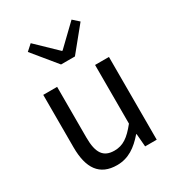

<svg xmlns="http://www.w3.org/2000/svg" viewBox="-198 -955 1003 1091"><g transform="rotate(-30 303.5 -410.0)"><path d="M250 13C325 13 379 -26 430 -85H433L440 0H516V-543H425V-158C373 -93 334 -66 278 -66C206 -66 176 -109 176 -210V-543H85V-199C85 -61 136 13 250 13ZM259 -642H350L477 -798L438 -833L306 -706H302L170 -833L131 -798Z"/></g></svg>

Font: Noto Sans Japanese Regular
Style: Regular
Weight: 400
Designer: Ryoko NISHIZUKA (kana & ideographs); Paul D. Hunt (Latin, Greek & Cyrillic); Wenlong ZHANG (bopomofo); Sandoll Communica
Foundry: Adobe Systems Incorporated
Version: Version 1.000;PS 1;hotconv 1.0.78;makeotf.lib2.5.61930